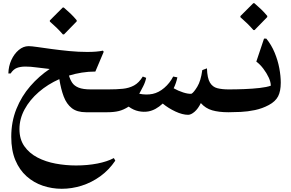

<svg xmlns="http://www.w3.org/2000/svg" viewBox="-20 -698 1807 1194"><path d="M625 -376 573 -253Q530 -253 489 -246.5Q448 -240 409 -228Q416 -203 429 -183.5Q442 -164 469 -153Q496 -142 545 -142H647Q668 -142 672.5 -123.5Q677 -105 677 -76V-66Q677 -38 672.5 -19Q668 0 647 0H515Q459 0 426.5 -25.5Q394 -51 376.5 -97Q359 -143 349 -206Q277 -174 221 -125.5Q165 -77 133 -18Q101 41 101 105Q101 168 131.5 211.5Q162 255 213 281.5Q264 308 326.5 319.5Q389 331 453 331Q524 331 585.5 319Q647 307 688 285L697 301Q658 359 604 398Q550 437 488.5 456.5Q427 476 364 476Q303 476 246.5 457Q190 438 145.5 398.5Q101 359 75.5 298Q50 237 50 153Q50 59 82 -20.5Q114 -100 168.5 -162.5Q223 -225 289 -269Q240 -274 205 -279Q170 -284 138 -284Q107 -284 85 -275.5Q63 -267 46 -241H32Q33 -286 50.5 -324.5Q68 -363 96.5 -387Q125 -411 158 -411Q175 -411 213 -405.5Q251 -400 302.5 -393Q354 -386 411 -380.5Q468 -375 522 -375Q553 -375 577 -377Q601 -379 620 -383ZM371 -484Q352 -506 332 -525.5Q312 -545 290 -564V-571L370 -651H377Q398 -633 418 -614Q438 -595 457 -572V-565L378 -484Z M1057 -222 1083 -217Q1076 -182 1060 -149Q1088 -133 1119.5 -123Q1151 -113 1171 -115Q1185 -123 1207 -159Q1229 -195 1238 -262L1267 -273Q1269 -212 1285.5 -184.5Q1302 -157 1331.5 -149.5Q1361 -142 1402 -142Q1423 -142 1433 -119Q1443 -96 1443 -69Q1443 -43 1432 -21.5Q1421 0 1400 0Q1341 0 1299.5 -12Q1258 -24 1229 -57Q1212 -22 1190 -3Q1168 16 1150 16Q1115 16 1071 -4.5Q1027 -25 992 -54Q948 -13 902 -5Q874 0 842 -6.5Q810 -13 780 -35Q749 -15 719 -7.5Q689 0 646 0Q612 0 595 -21.5Q578 -43 578 -69Q577 -96 594.5 -119Q612 -142 646 -142H653Q705 -142 744 -146Q783 -150 813.5 -166.5Q844 -183 868 -222L889 -214Q884 -188 870.5 -161.5Q857 -135 846 -115Q890 -106 929 -114Q967 -122 1001.5 -151.5Q1036 -181 1057 -222Z M1636 -458Q1668 -419 1688 -370.5Q1708 -322 1717 -273.5Q1726 -225 1726 -184Q1726 -131 1709.5 -99Q1693 -67 1652 -45Q1611 -23 1565.5 -13.5Q1520 -4 1477 -2Q1434 0 1402 0Q1372 0 1352.5 -22.5Q1333 -45 1333 -72Q1333 -98 1352.5 -120Q1372 -142 1402 -142Q1449 -142 1500 -144Q1551 -146 1595 -151Q1639 -156 1664 -165Q1664 -188 1651 -216Q1638 -244 1617.5 -271Q1597 -298 1574 -315L1622 -458ZM1556 -511Q1537 -533 1517 -552.5Q1497 -572 1475 -591V-598L1555 -678H1562Q1583 -660 1603 -641Q1623 -622 1642 -599V-592L1563 -511Z"/></svg>

Font: Bona Nova SC
Style: Bold
Weight: 700
Designer: Mateusz Machalski
Foundry: Capitalics
Version: Version 4.001; ttfautohint (v1.8.4.7-5d5b)